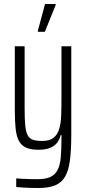

<svg xmlns="http://www.w3.org/2000/svg" viewBox="-20 -741 434 959"><path d="M174 198Q155 198 135.5 197.5Q116 197 97.5 196Q79 195 61 193V150Q74 151 91 152Q108 153 127.5 153.5Q147 154 166 154Q207 154 230.5 143.5Q254 133 267 109Q280 85 283.5 45.5Q287 6 287 -53V-66H283Q278 -45 265.5 -28.5Q253 -12 230.5 -2.5Q208 7 171 7Q133 7 109.5 -4Q86 -15 74 -38Q62 -61 58 -99Q54 -137 54 -190V-510H103V-200Q103 -147 106 -114.5Q109 -82 118.5 -65Q128 -48 145.5 -42.5Q163 -37 191 -37Q227 -37 246.5 -52Q266 -67 275 -95Q284 -123 285.5 -162Q287 -201 287 -248V-510H336V-68Q336 8 329.5 59Q323 110 305.5 140.5Q288 171 256 184.5Q224 198 174 198ZM169 -582V-587L205 -721H258V-716L204 -582Z"/></svg>

Font: Saira ExtraCondensed Light
Style: Regular
Weight: 300
Width: 2
Designer: Hector Gatti with collaboration of the Omnibus-Type team
Foundry: Omnibus-Type
Version: Version 1.101